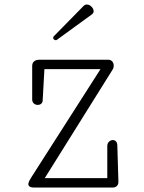

<svg xmlns="http://www.w3.org/2000/svg" viewBox="-20 -839 645 859"><path d="M392.1 -775.4C397 -778.8 398.9 -784.2 398.9 -789.1C398.9 -802.7 383.8 -818.8 368.7 -818.8C363.3 -818.8 358.4 -816.9 353.5 -812L221.2 -677.2C218.8 -674.8 217.8 -672.4 217.8 -669.9C217.8 -664.1 223.6 -659.2 229.5 -659.2C231.4 -659.2 233.4 -659.7 234.9 -661.1ZM124 -393.6C124 -377.9 136.7 -369.6 148.9 -369.6C159.7 -369.6 170.4 -376 170.9 -389.2L178.7 -529.8H429.7L120.6 -46.4C116.7 -39.6 106.9 -25.9 106.9 -15.1C106.9 -6.8 113.3 0 132.3 0H484.9C499 0 510.3 -9.3 509.8 -25.9L504.9 -188C504.9 -205.1 495.1 -212.4 484.9 -212.4C473.6 -212.4 460.9 -203.1 460 -187.5V-42H180.2L483.9 -527.8C487.3 -533.2 488.8 -539.1 488.8 -544.9C488.8 -558.6 480.5 -571.8 464.8 -571.8H157.2C132.3 -571.8 124.5 -558.6 124 -544.9Z"/></svg>

Font: Cutive Mono
Style: Regular
Weight: 400
Monospace: yes
Designer: Vernon Adams
Foundry: Vernon Adams
Version: Version 1.002